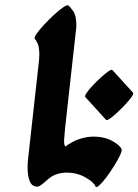

<svg xmlns="http://www.w3.org/2000/svg" viewBox="-20 -731 542 752"><path d="M247 -710Q255 -704 267 -687Q279 -670 279 -632Q279 -626 278.5 -620Q278 -614 277 -608L235 -230Q234 -212 232.5 -199.5Q231 -187 231 -178Q231 -162 236 -157Q264 -178 292.5 -187Q321 -196 346 -196Q389 -196 419.5 -179Q450 -162 456 -147Q459 -141 450 -122.5Q441 -104 426.5 -80.5Q412 -57 396.5 -36.5Q381 -16 369 -5Q357 6 354 -1Q347 -18 314 -36.5Q281 -55 241 -55Q223 -55 204.5 -49.5Q186 -44 169 -30Q168 -30 168 -29Q154 -16 143 -8Q132 0 127 0Q105 0 96.5 -21Q88 -42 88 -75Q88 -96 91 -118L133 -496L134 -518Q134 -547 127 -561.5Q120 -576 117 -578Q112 -582 122.5 -597.5Q133 -613 151.5 -633Q170 -653 190.5 -672Q211 -691 227 -702Q243 -713 247 -710ZM420 -457 501 -368Q504 -364 495.5 -351.5Q487 -339 471.5 -322.5Q456 -306 439.5 -290.5Q423 -275 410.5 -266.5Q398 -258 395 -262L314 -351Q311 -355 319.5 -367.5Q328 -380 343.5 -396.5Q359 -413 375.5 -428Q392 -443 404.5 -451.5Q417 -460 420 -457Z"/></svg>

Font: Ga Maamli
Style: Regular
Weight: 400
Designer: Afotey Clement Nii Odai, Ama Asantewa Diaka, David Abbey-Thompson
Foundry: Sorkin Type Co.
Version: Version 1.000; ttfautohint (v1.8.4.7-5d5b)